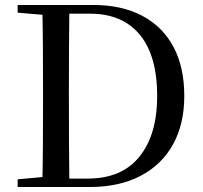

<svg xmlns="http://www.w3.org/2000/svg" viewBox="-20 -752 815 772"><path d="M51 0V-31L193 -44H205V0ZM150 0Q152 -84 152.5 -171Q153 -258 153 -358V-387Q153 -476 152.5 -561.5Q152 -647 150 -732H259Q258 -648 257.5 -562Q257 -476 257 -387V-358Q257 -259 257.5 -172Q258 -85 259 0ZM205 0V-34H333Q470 -34 541 -122.5Q612 -211 612 -366Q612 -528 542 -612.5Q472 -697 342 -697H205V-732H355Q470 -732 552 -688.5Q634 -645 677.5 -563.5Q721 -482 721 -366Q721 -253 675.5 -171Q630 -89 544.5 -44.5Q459 0 340 0ZM51 -701V-732H205V-689H193Z"/></svg>

Font: Noto Serif TC ExtraLight Medium
Style: Regular
Weight: 500
Version: Version 2.002-H1;hotconv 1.1.0;makeotfexe 2.6.0